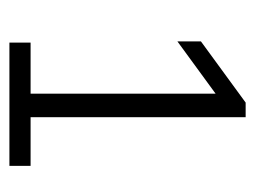

<svg xmlns="http://www.w3.org/2000/svg" viewBox="-87 -763 542 408"><g transform="rotate(90 184.0 -559.0)"><path d="M179 -318.5V-771L198 -760L68 -665V-715L198 -810H229V-318.5ZM70.5 -308V-353H332.5V-308Z"/></g></svg>

Font: Encode Sans SemiCondensed Light
Style: Regular
Weight: 300
Width: 4
Designer: Multiple Designers
Foundry: Impallari Type
Version: Version 3.002